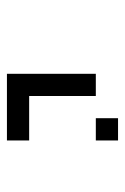

<svg xmlns="http://www.w3.org/2000/svg" viewBox="74 -676 352 540"><g transform="rotate(-90 250.0 -406.0)"><path d="M187.5 -250V-312.5H125V-250ZM250 -500V-312.5H312.5Q312.5 -312.5 312.5 -562.5H125V-500Z"/></g></svg>

Font: UnifontExMono
Style: Regular
Weight: 500
Version: Version 15.0.06